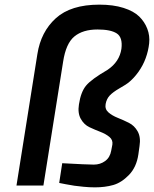

<svg xmlns="http://www.w3.org/2000/svg" viewBox="-20 -799 663 827"><path d="M51 0 141 -566Q156 -662 220.5 -720.5Q285 -779 408 -779Q468 -779 512 -765Q556 -751 579.5 -728Q603 -705 614.5 -675Q626 -645 622.5 -612.5Q619 -580 607.5 -548.5Q596 -517 576 -489Q556 -461 532 -442Q523 -435 494.5 -418.5Q466 -402 452.5 -387.5Q439 -373 435 -351Q431 -329 447 -315Q463 -301 487 -291.5Q511 -282 535 -270Q559 -258 573 -233Q587 -208 581 -170L576 -134Q568 -79 535.5 -45.5Q503 -12 467.5 -2Q432 8 389 8Q365 8 340 5.5Q315 3 300.5 1Q286 -1 263 -5.5Q240 -10 235 -11L248 -96Q356 -90 384 -90Q412 -90 433 -105.5Q454 -121 459 -150L464 -176Q467 -196 451.5 -209Q436 -222 412.5 -231Q389 -240 365.5 -251Q342 -262 328 -287Q314 -312 320 -349Q328 -403 351 -430.5Q374 -458 443 -498Q495 -533 503 -589Q509 -638 483 -655Q457 -672 400 -672Q337 -672 300.5 -642Q264 -612 252 -534L167 0Z"/></svg>

Font: Exo
Style: Demi Bold Italic
Weight: 600
Designer: Natanael Gama
Version: Version 1